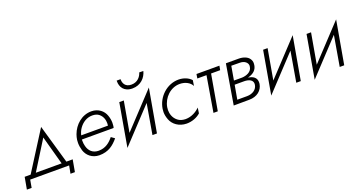

<svg xmlns="http://www.w3.org/2000/svg" viewBox="-49 -1342 3893 2085"><g transform="rotate(-20 1897.5 -299.5)"><path d="M516 0 499 90H550L575 -49H502L373 -497L89 -49H20L-5 90H50L66 0ZM356 -381 447 -49H149Z M1046 -135C1006 -84 953 -40 874 -40C806 -40 765 -80 750 -139C744 -160 742 -181 742 -203C742 -208 742 -212 742 -217H1109C1112 -225 1113 -234 1114 -242C1115 -253 1116 -265 1116 -275C1116 -303 1111 -332 1100 -362C1080 -421 1023 -470 942 -470C831 -470 743 -390 707 -291C700 -271 695 -252 692 -231C691 -219 690 -207 690 -196C690 -168 695 -138 704 -107C724 -44 780 8 864 9C972 9 1033 -43 1086 -106ZM751 -262C757 -289 768 -315 784 -338C820 -390 874 -424 934 -424C935 -424 937 -424 938 -424C969 -424 994 -416 1013 -401C1052 -369 1062 -325 1062 -289C1062 -280 1061 -271 1060 -262Z M1316 -689C1316 -686 1316 -683 1316 -679C1316 -618 1350 -550 1449 -550C1546 -550 1606 -616 1624 -688L1577 -689C1563 -642 1524 -593 1453 -593C1382 -593 1361 -643 1361 -684C1361 -686 1361 -687 1361 -689ZM1315 -460H1263L1176 38L1539 -350L1479 0H1531L1619 -499L1253 -108Z M1733 -230C1751 -334 1839 -421 1946 -421C2011 -421 2064 -390 2085 -347L2095 -411C2063 -447 2009 -470 1949 -470C1815 -470 1700 -362 1680 -230C1678 -217 1677 -205 1677 -193C1677 -165 1683 -135 1695 -104C1719 -41 1784 9 1872 10C1937 10 1995 -14 2034 -49L2043 -113C2007 -76 1947 -40 1879 -40C1878 -40 1876 -40 1875 -40C1840 -41 1812 -50 1789 -68C1743 -104 1730 -156 1730 -196C1730 -207 1731 -218 1733 -230Z M2155 -460 2147 -411H2253L2184 0H2234L2306 -411H2411L2420 -460Z M2495 -460 2418 0 2598 -1C2689 -1 2750 -52 2762 -125C2763 -132 2763 -138 2763 -144C2763 -185 2740 -214 2692 -227C2684 -229 2676 -231 2667 -232C2673 -233 2679 -235 2684 -237C2733 -252 2770 -283 2778 -335C2779 -343 2780 -351 2780 -358C2780 -376 2775 -394 2764 -409C2744 -441 2696 -460 2643 -460ZM2513 -254 2541 -415 2639 -414C2696 -414 2728 -381 2728 -348C2728 -343 2727 -338 2726 -333C2718 -278 2656 -256 2608 -254ZM2476 -46 2505 -209H2614C2641 -209 2667 -204 2686 -192C2705 -180 2712 -162 2712 -146C2712 -141 2712 -137 2711 -132C2703 -81 2654 -46 2589 -46Z M2977 -460H2925L2838 38L3201 -350L3141 0H3193L3281 -499L2915 -108Z M3479 -460H3427L3340 38L3703 -350L3643 0H3695L3783 -499L3417 -108Z"/></g></svg>

Font: Jost Light
Style: Italic
Weight: 300
Italic angle: -5°
Version: Version 3.710